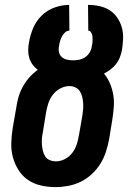

<svg xmlns="http://www.w3.org/2000/svg" viewBox="-20 -755 540 783"><path d="M206 8Q176 8 147 1.5Q118 -5 94.5 -21Q71 -37 55.5 -61.5Q40 -86 32.5 -114Q25 -142 26 -172.5Q27 -203 32 -234L46 -314Q49 -336 55 -357.5Q61 -379 72 -399.5Q83 -420 98.5 -438Q114 -456 134 -470Q122 -479 113 -491.5Q104 -504 99.5 -518.5Q95 -533 95 -549Q95 -565 98 -581Q103 -611 115 -640Q127 -669 150 -691.5Q173 -714 203 -724.5Q233 -735 262 -735L263 -630Q253 -630 245 -622.5Q237 -615 232.5 -606Q228 -597 225 -587.5Q222 -578 221 -568L220 -565Q218 -552 221 -540.5Q224 -529 233 -521.5Q242 -514 254 -511.5Q266 -509 279 -509Q291 -509 303.5 -511.5Q316 -514 327 -521.5Q338 -529 345 -540Q352 -551 354 -564L357 -580Q357 -588 357.5 -595.5Q358 -603 356.5 -610Q355 -617 351 -623.5Q347 -630 340 -630L339 -735Q363 -735 386 -730Q409 -725 427.5 -713Q446 -701 458.5 -682.5Q471 -664 477 -642.5Q483 -621 482 -597Q481 -573 477 -549Q474 -535 468.5 -520.5Q463 -506 453 -493.5Q443 -481 430.5 -471.5Q418 -462 404 -455Q419 -437 428.5 -414.5Q438 -392 442 -368Q446 -344 444 -318Q442 -292 438 -267L425 -187Q420 -161 412 -136Q404 -111 389.5 -87.5Q375 -64 354.5 -45Q334 -26 309.5 -14Q285 -2 258.5 3Q232 8 206 8ZM208 -97Q227 -97 245 -106.5Q263 -116 275 -132Q287 -148 293 -166.5Q299 -185 302 -204L316 -284Q318 -297 319 -310Q320 -323 319 -336Q318 -349 315 -361Q312 -373 305.5 -383Q299 -393 287.5 -398.5Q276 -404 263 -404Q244 -404 225.5 -394Q207 -384 195 -368Q183 -352 177 -333.5Q171 -315 168 -297L155 -217Q152 -204 151 -190.5Q150 -177 151 -164.5Q152 -152 155 -139.5Q158 -127 164.5 -117Q171 -107 183 -102Q195 -97 208 -97Z"/></svg>

Font: Iosevka Curly Extrabold
Style: Italic
Weight: 800
Italic angle: -9°
Monospace: yes
Designer: Belleve Invis
Foundry: Belleve Invis
Version: Version 22.1.2; ttfautohint (v1.8.4)